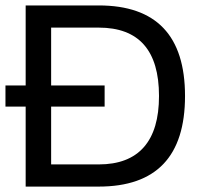

<svg xmlns="http://www.w3.org/2000/svg" viewBox="-27 -690 748 710"><path d="M337.9 -669.9Q657.2 -669.9 657.2 -335Q657.2 0 337.9 0H67.9V-295.9H-6.8V-374H67.9V-669.9ZM162.1 -82H337.9Q448.7 -82 504.9 -145.8Q561 -209.5 561 -335Q561 -587.9 337.9 -587.9H162.1V-374H359.9V-295.9H162.1Z"/></svg>

Font: LT Wave Text
Style: Regular
Weight: 400
Designer: Daniel Lyons
Version: Version 2.5 (Glyphs App)